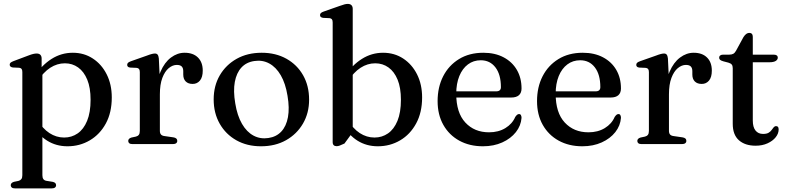

<svg xmlns="http://www.w3.org/2000/svg" viewBox="-20 -758 4146 1010"><path d="M199 -450.5V-389.5L203 -380.5V163.5Q203 177 208 184Q213 191 223 193L257 198.5Q266.5 200.5 270.8 205Q275 209.5 275 216.5Q275 224 269.2 228.5Q263.5 233 252 233H59Q47.5 233 42 228.5Q36.5 224 36.5 216.5Q36.5 210 40.8 205.5Q45 201 53.5 198.5L77.5 193.5Q87 191 92.2 184.2Q97.5 177.5 97.5 163.5V-379Q97.5 -390.5 93.5 -395.5Q89.5 -400.5 81 -401.5L47 -403Q38.5 -404.5 34.8 -408.2Q31 -412 31 -417.5Q31 -424 35.2 -428Q39.5 -432 51 -436.5L129.5 -466Q145 -472 154.8 -474.2Q164.5 -476.5 172.5 -476.5Q186 -476.5 192.5 -469.5Q199 -462.5 199 -450.5ZM178 -331 161.5 -357Q200 -415.5 251.2 -448Q302.5 -480.5 363 -480.5Q422 -480.5 468.2 -450.2Q514.5 -420 541.2 -367Q568 -314 568 -245.5Q568 -166 536.8 -108.5Q505.5 -51 452.5 -19.8Q399.5 11.5 335 11.5Q275.5 11.5 228.5 -17.8Q181.5 -47 153 -101L178 -126.5Q204 -81.5 240 -58Q276 -34.5 317.5 -34.5Q357 -34.5 388.5 -56.2Q420 -78 438.2 -122.2Q456.5 -166.5 456.5 -233Q456.5 -296.5 439 -339Q421.5 -381.5 391 -403.2Q360.5 -425 321.5 -425Q280.5 -425 244.2 -401.5Q208 -378 178 -331Z M803.5 -261Q803.5 -332.5 824.5 -381.2Q845.5 -430 879.2 -455.2Q913 -480.5 951 -480.5Q996 -480.5 1021.2 -455.5Q1046.5 -430.5 1046.5 -386.5Q1046.5 -352 1031.8 -334.2Q1017 -316.5 993.5 -316.5Q970 -316.5 957 -329.5Q944 -342.5 944 -366V-383.5Q944 -400 936 -408.2Q928 -416.5 910 -416.5Q888 -416.5 867.5 -399.5Q847 -382.5 834 -348.2Q821 -314 821 -261.5ZM815.5 -450.5 821 -334V-69.5Q821 -57 827 -50.2Q833 -43.5 847 -42L892 -35.5Q902 -34 907.2 -29.5Q912.5 -25 912.5 -17Q912.5 -9 906.5 -4.5Q900.5 0 889 0H677Q665.5 0 660 -4.5Q654.5 -9 654.5 -16.5Q654.5 -23 658.8 -27.5Q663 -32 671.5 -34.5L695 -39.5Q705 -42 710.2 -48.8Q715.5 -55.5 715.5 -69.5V-378.5Q715.5 -389.5 711.5 -394.8Q707.5 -400 699 -401L665 -402.5Q656.5 -403.5 652.8 -407.2Q649 -411 649 -416.5Q649 -423.5 653.5 -427.8Q658 -432 669 -436L750 -464.5Q769.5 -472 779.2 -474.2Q789 -476.5 795 -476.5Q804.5 -476.5 809.2 -470.5Q814 -464.5 815.5 -450.5Z M1356.5 -480.5Q1430.5 -480.5 1486.8 -449Q1543 -417.5 1574.5 -362Q1606 -306.5 1606 -233.5Q1606 -163.5 1573.8 -108Q1541.5 -52.5 1484.8 -20.5Q1428 11.5 1353 11.5Q1279.5 11.5 1223.5 -20Q1167.5 -51.5 1135.8 -107.2Q1104 -163 1104 -235Q1104 -306.5 1136.2 -361.8Q1168.5 -417 1225.2 -448.8Q1282 -480.5 1356.5 -480.5ZM1392 -32Q1433.5 -38 1459.8 -66Q1486 -94 1494.8 -141.8Q1503.5 -189.5 1492.5 -254Q1482 -319 1457 -362Q1432 -405 1396.2 -424.2Q1360.5 -443.5 1318 -437Q1276 -431 1250 -402.8Q1224 -374.5 1215.2 -327Q1206.5 -279.5 1217.5 -214.5Q1228 -149.5 1253 -106.5Q1278 -63.5 1313.8 -44.5Q1349.5 -25.5 1392 -32Z M1835.5 -711.5V-62.5L1792 -3Q1774.5 5 1766.5 8Q1758.5 11 1750.5 11Q1741 11 1735.5 5.8Q1730 0.5 1730 -10.5V-640Q1730 -651.5 1726 -656.5Q1722 -661.5 1713.5 -662.5L1679.5 -664Q1671 -665.5 1667.2 -669Q1663.5 -672.5 1663.5 -678.5Q1663.5 -685 1667.8 -689.2Q1672 -693.5 1683.5 -697.5L1766 -726.5Q1782.5 -732.5 1792.2 -735Q1802 -737.5 1809 -737.5Q1822.5 -737.5 1829 -730.5Q1835.5 -723.5 1835.5 -711.5ZM1810.5 -331 1794 -357.5Q1832.5 -416 1883.8 -448.2Q1935 -480.5 1995 -480.5Q2054.5 -480.5 2100.8 -450.2Q2147 -420 2173.8 -367Q2200.5 -314 2200.5 -245.5Q2200.5 -166.5 2169.2 -108.8Q2138 -51 2085 -19.8Q2032 11.5 1967.5 11.5Q1908 11.5 1861 -17.8Q1814 -47 1785.5 -101L1810.5 -126.5Q1836.5 -81.5 1872.5 -58Q1908.5 -34.5 1950 -34.5Q1989.5 -34.5 2021 -56.2Q2052.5 -78 2070.8 -122.2Q2089 -166.5 2089 -233Q2089 -296.5 2071.5 -339Q2054 -381.5 2023.5 -403.2Q1993 -425 1954 -425Q1913 -425 1876.8 -401.5Q1840.5 -378 1810.5 -331Z M2723.5 -292.5Q2723.5 -269.5 2709.8 -257.2Q2696 -245 2669.5 -245H2349.5V-277.5H2590Q2615 -277.5 2615 -299.5Q2615 -366 2586.2 -403.5Q2557.5 -441 2509 -441Q2470.5 -441 2441.5 -419.2Q2412.5 -397.5 2396.2 -357.8Q2380 -318 2380 -264.5Q2380 -165 2427.8 -113.5Q2475.5 -62 2552.5 -62Q2602 -62 2638.5 -84.2Q2675 -106.5 2690.5 -143Q2696.5 -151.5 2701 -154.8Q2705.5 -158 2710.5 -158Q2717.5 -158 2720.5 -152Q2723.5 -146 2723.5 -138Q2720.5 -97 2693.8 -63Q2667 -29 2622.2 -8.8Q2577.5 11.5 2520.5 11.5Q2450 11.5 2396.2 -18Q2342.5 -47.5 2312.2 -101Q2282 -154.5 2282 -226Q2282 -299.5 2311.2 -356.8Q2340.5 -414 2394.5 -447.2Q2448.5 -480.5 2522.5 -480.5Q2584 -480.5 2629.2 -456.5Q2674.5 -432.5 2699 -390.2Q2723.5 -348 2723.5 -292.5Z M3246.5 -292.5Q3246.5 -269.5 3232.8 -257.2Q3219 -245 3192.5 -245H2872.5V-277.5H3113Q3138 -277.5 3138 -299.5Q3138 -366 3109.2 -403.5Q3080.5 -441 3032 -441Q2993.5 -441 2964.5 -419.2Q2935.5 -397.5 2919.2 -357.8Q2903 -318 2903 -264.5Q2903 -165 2950.8 -113.5Q2998.5 -62 3075.5 -62Q3125 -62 3161.5 -84.2Q3198 -106.5 3213.5 -143Q3219.5 -151.5 3224 -154.8Q3228.5 -158 3233.5 -158Q3240.5 -158 3243.5 -152Q3246.5 -146 3246.5 -138Q3243.5 -97 3216.8 -63Q3190 -29 3145.2 -8.8Q3100.5 11.5 3043.5 11.5Q2973 11.5 2919.2 -18Q2865.5 -47.5 2835.2 -101Q2805 -154.5 2805 -226Q2805 -299.5 2834.2 -356.8Q2863.5 -414 2917.5 -447.2Q2971.5 -480.5 3045.5 -480.5Q3107 -480.5 3152.2 -456.5Q3197.5 -432.5 3222 -390.2Q3246.5 -348 3246.5 -292.5Z M3481.5 -261Q3481.5 -332.5 3502.5 -381.2Q3523.5 -430 3557.2 -455.2Q3591 -480.5 3629 -480.5Q3674 -480.5 3699.2 -455.5Q3724.5 -430.5 3724.5 -386.5Q3724.5 -352 3709.8 -334.2Q3695 -316.5 3671.5 -316.5Q3648 -316.5 3635 -329.5Q3622 -342.5 3622 -366V-383.5Q3622 -400 3614 -408.2Q3606 -416.5 3588 -416.5Q3566 -416.5 3545.5 -399.5Q3525 -382.5 3512 -348.2Q3499 -314 3499 -261.5ZM3493.5 -450.5 3499 -334V-69.5Q3499 -57 3505 -50.2Q3511 -43.5 3525 -42L3570 -35.5Q3580 -34 3585.2 -29.5Q3590.5 -25 3590.5 -17Q3590.5 -9 3584.5 -4.5Q3578.5 0 3567 0H3355Q3343.5 0 3338 -4.5Q3332.5 -9 3332.5 -16.5Q3332.5 -23 3336.8 -27.5Q3341 -32 3349.5 -34.5L3373 -39.5Q3383 -42 3388.2 -48.8Q3393.5 -55.5 3393.5 -69.5V-378.5Q3393.5 -389.5 3389.5 -394.8Q3385.5 -400 3377 -401L3343 -402.5Q3334.5 -403.5 3330.8 -407.2Q3327 -411 3327 -416.5Q3327 -423.5 3331.5 -427.8Q3336 -432 3347 -436L3428 -464.5Q3447.5 -472 3457.2 -474.2Q3467 -476.5 3473 -476.5Q3482.5 -476.5 3487.2 -470.5Q3492 -464.5 3493.5 -450.5Z M3811.5 -428.5 3785 -435.5Q3772.5 -439 3767.8 -443.5Q3763 -448 3763 -454.5Q3763 -462 3768.5 -466.2Q3774 -470.5 3783.5 -470.5H3815.5Q3828.5 -470.5 3836.8 -474.8Q3845 -479 3851.5 -490.5L3891 -563Q3898.5 -574.5 3906 -579.8Q3913.5 -585 3921.5 -585Q3930.5 -585 3935.2 -579.8Q3940 -574.5 3940 -564.5V-124Q3940 -89.5 3954.2 -71.5Q3968.5 -53.5 3994 -53.5Q4012.5 -53.5 4022.8 -59.5Q4033 -65.5 4038.8 -73.8Q4044.5 -82 4049.8 -88.2Q4055 -94.5 4062.5 -94.5Q4069 -94.5 4072.5 -90.5Q4076 -86.5 4076 -77Q4076 -55.5 4060.5 -36Q4045 -16.5 4017.5 -4Q3990 8.5 3955 8.5Q3899.5 8.5 3867 -20.2Q3834.5 -49 3834.5 -107V-399.5Q3834.5 -412 3829.2 -418.5Q3824 -425 3811.5 -428.5ZM3892.5 -430.5V-470.5H4050Q4060.5 -470.5 4066 -466.5Q4071.5 -462.5 4071.5 -455Q4071.5 -444.5 4060.8 -437.5Q4050 -430.5 4027.5 -430.5Z"/></svg>

Font: Fraunces 10pt
Style: Regular
Weight: 400
Version: Version 1.000;[b76b70a41]